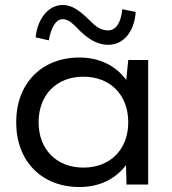

<svg xmlns="http://www.w3.org/2000/svg" viewBox="-20 -741 690 771"><path d="M488 0H575V-500H495L487 -420C445 -477 380 -510 299 -510C147 -510 45 -406 45 -250C45 -94 147 10 299 10C379 10 444 -22 486 -78ZM315 -68C207 -68 135 -141 135 -250C135 -360 207 -433 315 -433C423 -433 495 -360 495 -250C495 -141 423 -68 315 -68ZM525 -693 471 -704C466 -648 444 -619 415 -619C389 -619 371 -628 340 -659C302 -697 270 -721 232 -721C175 -721 131 -667 123 -591L176 -579C185 -630 204 -664 232 -664C256 -664 275 -644 303 -615C342 -578 377 -561 415 -561C475 -561 519 -612 525 -693Z"/></svg>

Font: Gully
Style: Regular
Weight: 400
Designer: jaikishan Patel
Foundry: MagicType
Version: Version 1.000;Glyphs 3.2 (3242)